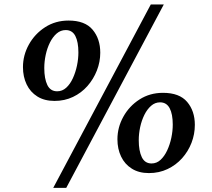

<svg xmlns="http://www.w3.org/2000/svg" viewBox="-20 -820 968 878"><path d="M229.5 -358.5Q183 -358.5 150.8 -378.8Q118.5 -399 101.8 -434Q85 -469 85 -513Q85 -567.5 112 -616.2Q139 -665 186.2 -695.5Q233.5 -726 293.5 -726Q368.5 -726 403.5 -684.2Q438.5 -642.5 438.5 -579Q438.5 -537 423 -497.5Q407.5 -458 379.8 -426.5Q352 -395 313.8 -376.8Q275.5 -358.5 229.5 -358.5ZM241.5 -402.5Q265 -402.5 283 -419Q301 -435.5 313.2 -462.2Q325.5 -489 332 -520Q338.5 -551 338.5 -580Q338.5 -628.5 324.5 -655.5Q310.5 -682.5 280.5 -682.5Q257.5 -682.5 239.2 -666.8Q221 -651 208.2 -625.2Q195.5 -599.5 189 -569Q182.5 -538.5 182.5 -509Q182.5 -460 196.5 -431.2Q210.5 -402.5 241.5 -402.5ZM669.5 -799.5H729L283 39H223.5ZM661 -28.5Q615 -28.5 582.8 -48.8Q550.5 -69 533.8 -104Q517 -139 517 -183Q517 -237.5 544 -286.2Q571 -335 618 -365.2Q665 -395.5 725.5 -395.5Q800.5 -395.5 835.8 -354Q871 -312.5 871 -249Q871 -206.5 855.8 -167Q840.5 -127.5 812.5 -96.2Q784.5 -65 746 -46.8Q707.5 -28.5 661 -28.5ZM673 -72.5Q696.5 -72.5 714.2 -89Q732 -105.5 744.5 -132.2Q757 -159 763.5 -190Q770 -221 770 -250Q770 -298.5 755.8 -325.2Q741.5 -352 712 -352Q689 -352 671 -336.2Q653 -320.5 640.2 -294.8Q627.5 -269 621 -238.8Q614.5 -208.5 614.5 -179Q614.5 -130 628.5 -101.2Q642.5 -72.5 673 -72.5Z"/></svg>

Font: Merriweather 48pt
Style: Bold Italic
Weight: 700
Italic angle: -7.8°
Version: Version 2.101